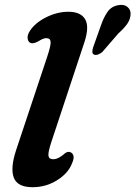

<svg xmlns="http://www.w3.org/2000/svg" viewBox="-20 -768 564 800"><path d="M332 -593 193.5 -175Q179.5 -132 182 -118.2Q184.5 -104.5 202 -104.5Q214 -104.5 227.2 -112Q240.5 -119.5 251.5 -130Q265 -139.5 277 -132Q295.5 -119.5 279 -85Q263.5 -45.5 217.5 -16.8Q171.5 12 115.5 12Q52.5 12 37.5 -27.8Q22.5 -67.5 47 -142L176.5 -531Q192 -577.5 191 -593.2Q190 -609 173 -609Q165.5 -609 157.5 -605.5Q149.5 -602 139 -595.5Q116.5 -583 104.5 -590.5Q96 -596 95 -609.8Q94 -623.5 105 -640Q127 -673.5 172.8 -696.2Q218.5 -719 265 -719Q316 -719 334.5 -688.2Q353 -657.5 332 -593ZM400.5 -662Q412 -695.5 428 -718.5Q444 -741.5 473 -746.5Q497 -751 511.2 -739Q525.5 -727 524 -707.5Q523 -687.5 510.5 -669.2Q498 -651 473 -628.5L406 -551Q398 -544 388.2 -540.8Q378.5 -537.5 371.5 -540.5Q364.5 -544.5 364.8 -553.2Q365 -562 368.5 -572Z"/></svg>

Font: Fraunces 9pt S100 SemiBold
Style: Italic
Weight: 600
Italic angle: -16°
Version: Version 1.000; ttfautohint (v1.8.3)